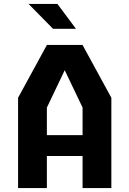

<svg xmlns="http://www.w3.org/2000/svg" viewBox="-20 -959 660 979"><path d="M72.2 -460.5 219.3 -730H400.7L547.8 -460.5V0H401V-410.7L291.2 -640.4H328.8L219 -410.3V0H72.2ZM165.1 -269.8H466.6V-163.7H165.1ZM125.6 -939H272.7L367.4 -812.1H250.4Z"/></svg>

Font: Monaspace Krypton Var ExLight
Style: Regular
Weight: 200
Designer: Riley Cran and the Lettermatic Team
Version: Version 1.200 (Monaspace Krypton Var)